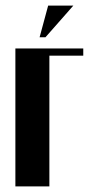

<svg xmlns="http://www.w3.org/2000/svg" viewBox="-20 -669 324 689"><path d="M143.1 -535.2H122.1L152.8 -648.9H243.2ZM35.2 0V-495.1H278.8V-469.2H157.2V0Z"/></svg>

Font: Moniqa Black Heading
Style: Regular
Weight: 900
Designer: Rajesh Rajput
Foundry: Rajesh Rajput
Version: Version 1.000